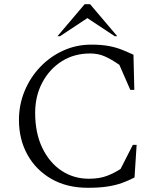

<svg xmlns="http://www.w3.org/2000/svg" viewBox="-20 -882 761 912"><path d="M397 10Q298 10 224.5 -32Q151 -74 110.5 -147Q70 -220 70 -312Q70 -385 97 -450Q124 -515 171.5 -564.5Q219 -614 281 -642Q343 -670 413 -670Q462 -670 496.5 -663.5Q531 -657 558.5 -646Q586 -635 614 -622L618 -455H599L547 -574Q508 -601 477 -614.5Q446 -628 408 -628Q332 -628 273.5 -591Q215 -554 181 -490Q147 -426 147 -346Q147 -250 181 -179.5Q215 -109 272.5 -71Q330 -33 402 -33Q453 -33 489 -47Q525 -61 553 -80L611 -194H629L619 -39Q590 -24 559.5 -13Q529 -2 490.5 4Q452 10 397 10ZM253 -710 382 -862H408L537 -710H525L395 -796L265 -710Z"/></svg>

Font: Spectral Light
Style: Regular
Weight: 300
Designer: Jean-Baptiste Levee
Foundry: Production Type
Version: Version 2.001